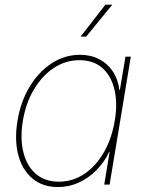

<svg xmlns="http://www.w3.org/2000/svg" viewBox="-20 -773 610 804"><path d="M223.1 10.3Q158.7 10.3 116 -25.4Q73.2 -61 56.6 -123.8Q40 -186.5 53.2 -267.1Q66.4 -347.2 104 -409.7Q141.6 -472.2 196.3 -507.8Q251 -543.5 314.9 -543.5Q360.4 -543.5 395.5 -525.1Q430.7 -506.8 452.6 -473.6Q474.6 -440.4 480 -396H481.9L505.4 -535.6H527.8L439 0H416.5L439 -136.7H437Q416.5 -93.3 383.5 -60.1Q350.6 -26.9 309.6 -8.3Q268.6 10.3 223.1 10.3ZM226.1 -12.2Q284.7 -12.2 333.3 -44.9Q381.8 -77.6 415 -135.3Q448.2 -192.9 460.4 -267.1Q473.1 -340.8 459.2 -398.4Q445.3 -456.1 408.2 -488.5Q371.1 -521 312.5 -521Q254.9 -521 205.6 -488.5Q156.2 -456.1 122.1 -398.4Q87.9 -340.8 75.7 -267.1Q63.5 -192.9 77.9 -135.3Q92.3 -77.6 130.1 -44.9Q168 -12.2 226.1 -12.2ZM317.4 -619.6 421.4 -753.4H450.2L340.8 -619.6Z"/></svg>

Font: Inter 20pt Thin
Style: Italic
Weight: 250
Italic angle: -9.3988°
Version: Version 4.001;git-66647c0bb